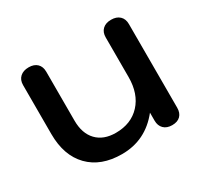

<svg xmlns="http://www.w3.org/2000/svg" viewBox="-114 -647 841 803"><g transform="rotate(-30 307.0 -245.0)"><path d="M49 -211V-447Q49 -472 64.5 -486Q80 -500 106 -500Q132 -500 146.5 -486Q161 -472 161 -447V-211Q161 -149 194 -114.5Q227 -80 286 -80Q360 -80 404 -127.5Q448 -175 448 -256V-447Q448 -472 463 -486Q478 -500 504 -500Q530 -500 545 -486Q560 -472 560 -447V-43Q560 -18 546 -4Q532 10 506 10Q480 10 465.5 -4.5Q451 -19 451 -43V-82Q378 10 264 10Q163 10 106 -48.5Q49 -107 49 -211Z"/></g></svg>

Font: Kodchasan SemiBold
Style: Regular
Weight: 600
Version: Version 1.000; ttfautohint (v1.6)